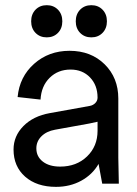

<svg xmlns="http://www.w3.org/2000/svg" viewBox="-20 -708 528 740"><path d="M195.8 12.2Q121.6 12.2 76.9 -27.1Q32.2 -66.4 32.2 -131.8Q32.2 -183.6 70.3 -222.2Q108.4 -260.7 171.9 -272L326.2 -299.8Q338.9 -302.2 347.4 -311Q356 -319.8 356 -332Q356 -379.4 326.9 -409.7Q297.9 -439.9 252 -439.9Q203.6 -439.9 171.4 -408.2Q139.2 -376.5 136.2 -324.2L47.9 -334Q55.2 -412.1 111.6 -462.2Q168 -512.2 248 -512.2Q330.6 -512.2 383.3 -460.2Q436 -408.2 436 -328.1V-100.1L438 0H374L359.9 -76.2Q336.4 -35.2 293.2 -11.5Q250 12.2 195.8 12.2ZM375.2 -581.3Q358.4 -564 332 -564Q305.7 -564 288.8 -581.3Q272 -598.6 272 -626Q272 -653.3 288.8 -670.7Q305.7 -688 332 -688Q358.4 -688 375.2 -670.7Q392.1 -653.3 392.1 -626Q392.1 -598.6 375.2 -581.3ZM203.4 -581.3Q186.5 -564 160.2 -564Q133.8 -564 116.9 -581.3Q100.1 -598.6 100.1 -626Q100.1 -653.3 116.9 -670.7Q133.8 -688 160.2 -688Q186.5 -688 203.4 -670.7Q220.2 -653.3 220.2 -626Q220.2 -598.6 203.4 -581.3ZM120.1 -136.2Q120.1 -104.5 145 -85.2Q169.9 -65.9 211.9 -65.9Q274.9 -65.9 315.4 -105Q356 -144 356 -204.1V-238.8Q327.6 -232.4 324.2 -231.9L191.9 -208Q159.2 -202.1 139.6 -182.6Q120.1 -163.1 120.1 -136.2Z"/></svg>

Font: Apfel Grotezk
Style: Regular
Weight: 400
Designer: Luigi Gorlero
Foundry: © 2023, Luigi Gorlero & Collletttivo
Version: Version 2.000;Glyphs 3.2 (3217)